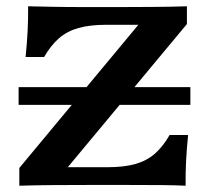

<svg xmlns="http://www.w3.org/2000/svg" viewBox="-20 -591 689 611"><path d="M41.5 0V-56.5L420.3 -512.1H317.5Q266 -512.1 229.7 -501.9Q193.3 -491.6 167.6 -469.2Q141.9 -446.8 120.4 -409.7H61.5Q65.9 -453 67.9 -492.3Q69.9 -531.6 69.5 -571Q102.2 -570.2 146.9 -569.4Q191.6 -568.5 252.5 -568.5H360.6Q411 -568.5 468.7 -569Q526.5 -569.4 574.8 -571V-514.5L195.7 -58.9H322.6Q374.9 -58.9 410.9 -69.1Q446.9 -79.3 472.8 -101.9Q498.7 -124.6 519.7 -161.3H578.6Q574.2 -118 572.2 -79.1Q570.2 -40.1 570.7 0Q538 -1.6 493.5 -2Q449 -2.4 387.6 -2.4H260.5Q207.9 -2.4 150 -2Q92.1 -1.6 41.5 0ZM39.2 -257.3V-313.7H585.8V-257.3Z"/></svg>

Font: Playfair 5pt SemiExpanded Light
Style: Regular
Weight: 300
Width: 6
Designer: Claus Eggers Sørensen
Foundry: Claus Eggers Sørensen
Version: Version 2.203